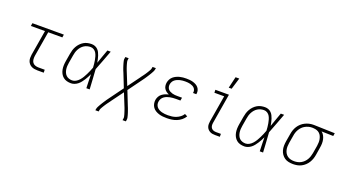

<svg xmlns="http://www.w3.org/2000/svg" viewBox="-68 -1437 4186 2341"><g transform="rotate(20 2025.0 -266.5)"><path d="M380 0Q359 0 339 -3.5Q319 -7 301.5 -16Q284 -25 271 -40Q258 -55 251.5 -73.5Q245 -92 245 -113Q245 -134 248 -155L303 -482H120L126 -520H534L528 -482H345L290 -155Q287 -132 289 -109.5Q291 -87 303 -70Q315 -53 336 -45.5Q357 -38 380 -38H461L462 0Z M817 8Q789 8 762.5 1Q736 -6 715.5 -23Q695 -40 682.5 -63.5Q670 -87 665 -114Q660 -141 661 -169Q662 -197 667 -226L684 -326Q688 -351 695.5 -376Q703 -401 716.5 -425Q730 -449 749 -469Q768 -489 791.5 -503Q815 -517 841 -522.5Q867 -528 892 -528Q916 -528 936.5 -520Q957 -512 972.5 -497Q988 -482 997.5 -463Q1007 -444 1014 -423Q1021 -402 1025.5 -380.5Q1030 -359 1034 -337Q1050 -383 1066 -428.5Q1082 -474 1099 -520H1142Q1117 -454 1092.5 -388Q1068 -322 1042 -257Q1048 -193 1050.5 -128.5Q1053 -64 1058 0H1015Q1013 -45 1012 -90Q1011 -135 1010 -180Q1000 -159 989 -138Q978 -117 965 -97Q952 -77 937 -58Q922 -39 903 -24Q884 -9 861.5 -0.5Q839 8 817 8ZM818 -30Q843 -30 866.5 -43.5Q890 -57 908 -77.5Q926 -98 939.5 -120.5Q953 -143 964.5 -166.5Q976 -190 986.5 -214Q997 -238 1006 -263Q1005 -287 1002.5 -310.5Q1000 -334 996 -357Q992 -380 985.5 -402.5Q979 -425 968 -444.5Q957 -464 937 -477Q917 -490 893 -490Q872 -490 850.5 -484.5Q829 -479 810 -467Q791 -455 776 -437.5Q761 -420 751 -400.5Q741 -381 735 -360.5Q729 -340 726 -319L709 -219Q705 -197 704 -175Q703 -153 706 -132Q709 -111 717.5 -91.5Q726 -72 740.5 -58Q755 -44 775.5 -37Q796 -30 818 -30Z M1210 215 1213 197Q1216 181 1224 166Q1232 151 1240.5 136Q1249 121 1258 107Q1267 93 1276.5 78.5Q1286 64 1295.5 50Q1305 36 1315 23L1445 -155L1375 -332Q1369 -345 1363.5 -359Q1358 -373 1353.5 -386.5Q1349 -400 1344.5 -414Q1340 -428 1336 -442.5Q1332 -457 1329 -471.5Q1326 -486 1329 -502L1332 -520H1375L1372 -502Q1369 -487 1372 -473.5Q1375 -460 1378.5 -447Q1382 -434 1386 -421.5Q1390 -409 1394.5 -396Q1399 -383 1404 -370.5Q1409 -358 1414 -346L1475 -195L1589 -350Q1590 -352 1591.5 -354.5Q1593 -357 1595 -359Q1597 -362 1598.5 -364.5Q1600 -367 1603 -369V-370Q1611 -380 1618.5 -390.5Q1626 -401 1633.5 -412Q1641 -423 1647.5 -433.5Q1654 -444 1661 -455.5Q1668 -467 1674 -478.5Q1680 -490 1682 -502L1685 -520H1728L1725 -502Q1722 -486 1714 -471Q1706 -456 1697.5 -441Q1689 -426 1680 -412Q1671 -398 1661.5 -383.5Q1652 -369 1642.5 -355Q1633 -341 1623 -328L1493 -150L1563 27Q1569 40 1574 54Q1579 68 1584 81.5Q1589 95 1593.5 109Q1598 123 1602 137.5Q1606 152 1609 166.5Q1612 181 1609 197L1606 215H1563L1566 197Q1569 182 1566 168.5Q1563 155 1559.5 142Q1556 129 1551.5 116.5Q1547 104 1543 91Q1539 78 1534 65.5Q1529 53 1524 41L1463 -110L1349 45Q1348 47 1346.5 49.5Q1345 52 1343 54Q1341 57 1339 59.5Q1337 62 1335 64V65Q1327 75 1319.5 85.5Q1312 96 1304.5 107Q1297 118 1290.5 128.5Q1284 139 1277 150.5Q1270 162 1264 173.5Q1258 185 1256 197L1253 215Z M2061 8Q2034 8 2008 5.5Q1982 3 1958 -4.5Q1934 -12 1912.5 -25Q1891 -38 1876.5 -58Q1862 -78 1856.5 -103.5Q1851 -129 1855 -155Q1859 -178 1870.5 -199Q1882 -220 1901 -234.5Q1920 -249 1942 -258Q1964 -267 1986 -273Q1967 -280 1951 -292Q1935 -304 1924.5 -320.5Q1914 -337 1911 -358Q1908 -379 1912 -401Q1916 -422 1926.5 -442.5Q1937 -463 1954.5 -478Q1972 -493 1993 -503Q2014 -513 2035 -518.5Q2056 -524 2078 -526Q2100 -528 2121 -528Q2144 -528 2165.5 -526Q2187 -524 2208 -518Q2229 -512 2247.5 -502Q2266 -492 2279.5 -476.5Q2293 -461 2299 -440Q2305 -419 2301 -397L2300 -390H2257L2258 -395Q2261 -411 2256.5 -426.5Q2252 -442 2241.5 -453.5Q2231 -465 2216.5 -472Q2202 -479 2186.5 -483Q2171 -487 2154.5 -488.5Q2138 -490 2121 -490Q2105 -490 2087.5 -488.5Q2070 -487 2053.5 -483Q2037 -479 2020.5 -472Q2004 -465 1989.5 -454Q1975 -443 1966 -427Q1957 -411 1954 -394Q1951 -377 1954.5 -360Q1958 -343 1968 -330.5Q1978 -318 1993 -310Q2008 -302 2024 -297.5Q2040 -293 2057 -291.5Q2074 -290 2092 -290H2151L2144 -251H2085Q2066 -251 2047.5 -249.5Q2029 -248 2010.5 -244.5Q1992 -241 1973 -234Q1954 -227 1937.5 -215Q1921 -203 1911 -186Q1901 -169 1898 -150Q1894 -130 1899 -110.5Q1904 -91 1916.5 -76.5Q1929 -62 1946 -53Q1963 -44 1981.5 -39Q2000 -34 2020.5 -32Q2041 -30 2062 -30Q2088 -30 2114.5 -33.5Q2141 -37 2166.5 -47Q2192 -57 2215.5 -74.5Q2239 -92 2253 -116L2288 -98Q2271 -69 2244.5 -47.5Q2218 -26 2187 -13.5Q2156 -1 2124 3.5Q2092 8 2061 8Z M2685 0Q2666 0 2648.5 -3Q2631 -6 2616 -14.5Q2601 -23 2589.5 -36Q2578 -49 2572.5 -65.5Q2567 -82 2567 -100.5Q2567 -119 2570 -137L2628 -482H2501L2500 -520H2676L2611 -131Q2608 -113 2610 -95Q2612 -77 2622.5 -63.5Q2633 -50 2649.5 -44Q2666 -38 2684 -38H2747V0ZM2644 -600 2679 -748H2727L2682 -600Z M3067 8Q3039 8 3012.5 1Q2986 -6 2965.5 -23Q2945 -40 2932.5 -63.5Q2920 -87 2915 -114Q2910 -141 2911 -169Q2912 -197 2917 -226L2934 -326Q2938 -351 2945.5 -376Q2953 -401 2966.5 -425Q2980 -449 2999 -469Q3018 -489 3041.5 -503Q3065 -517 3091 -522.5Q3117 -528 3142 -528Q3166 -528 3186.5 -520Q3207 -512 3222.5 -497Q3238 -482 3247.5 -463Q3257 -444 3264 -423Q3271 -402 3275.5 -380.5Q3280 -359 3284 -337Q3300 -383 3316 -428.5Q3332 -474 3349 -520H3392Q3367 -454 3342.5 -388Q3318 -322 3292 -257Q3298 -193 3300.5 -128.5Q3303 -64 3308 0H3265Q3263 -45 3262 -90Q3261 -135 3260 -180Q3250 -159 3239 -138Q3228 -117 3215 -97Q3202 -77 3187 -58Q3172 -39 3153 -24Q3134 -9 3111.5 -0.5Q3089 8 3067 8ZM3068 -30Q3093 -30 3116.5 -43.5Q3140 -57 3158 -77.5Q3176 -98 3189.5 -120.5Q3203 -143 3214.5 -166.5Q3226 -190 3236.5 -214Q3247 -238 3256 -263Q3255 -287 3252.5 -310.5Q3250 -334 3246 -357Q3242 -380 3235.5 -402.5Q3229 -425 3218 -444.5Q3207 -464 3187 -477Q3167 -490 3143 -490Q3122 -490 3100.5 -484.5Q3079 -479 3060 -467Q3041 -455 3026 -437.5Q3011 -420 3001 -400.5Q2991 -381 2985 -360.5Q2979 -340 2976 -319L2959 -219Q2955 -197 2954 -175Q2953 -153 2956 -132Q2959 -111 2967.5 -91.5Q2976 -72 2990.5 -58Q3005 -44 3025.5 -37Q3046 -30 3068 -30Z M3699 8Q3669 8 3640 2Q3611 -4 3588.5 -19.5Q3566 -35 3550 -58Q3534 -81 3526.5 -108.5Q3519 -136 3519.5 -166Q3520 -196 3525 -226L3542 -326Q3546 -352 3555 -378Q3564 -404 3579 -427.5Q3594 -451 3615.5 -470.5Q3637 -490 3662 -502.5Q3687 -515 3713.5 -521.5Q3740 -528 3766 -528H3781L4049 -520L4043 -482L3890 -486Q3910 -471 3922.5 -448.5Q3935 -426 3940.5 -401Q3946 -376 3945.5 -349Q3945 -322 3940 -294L3924 -194Q3920 -168 3911 -142Q3902 -116 3887.5 -92Q3873 -68 3851.5 -48Q3830 -28 3805 -15Q3780 -2 3752.5 3Q3725 8 3699 8ZM3700 -30Q3721 -30 3743 -34.5Q3765 -39 3786 -50.5Q3807 -62 3824 -79Q3841 -96 3852.5 -116Q3864 -136 3871 -157.5Q3878 -179 3882 -201L3899 -301Q3902 -323 3903 -345Q3904 -367 3900 -387.5Q3896 -408 3887.5 -427Q3879 -446 3864 -460Q3849 -474 3829 -481Q3809 -488 3787 -489L3775 -490H3764Q3742 -490 3720.5 -484Q3699 -478 3678.5 -467Q3658 -456 3641.5 -439.5Q3625 -423 3613 -403Q3601 -383 3594 -362Q3587 -341 3584 -319L3567 -219Q3563 -196 3562.5 -172.5Q3562 -149 3567 -127Q3572 -105 3583.5 -86Q3595 -67 3613 -54Q3631 -41 3653.5 -35.5Q3676 -30 3700 -30Z"/></g></svg>

Font: Iosevka Etoile Extralight
Style: Italic
Weight: 200
Italic angle: -9°
Designer: Belleve Invis
Foundry: Belleve Invis
Version: Version 22.1.2; ttfautohint (v1.8.4)